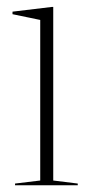

<svg xmlns="http://www.w3.org/2000/svg" viewBox="-20 -548 267 568"><path d="M137.5 -527.5V-14L210 -5V0H24.5V-5L99 -14V-489L17 -506V-513.5L133.5 -527.5Z"/></svg>

Font: Newsreader Display ExtraLight
Style: Regular
Weight: 275
Designer: Hugues Gentile
Foundry: Production Type
Version: Version 1.001